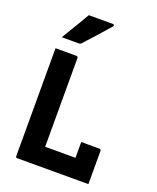

<svg xmlns="http://www.w3.org/2000/svg" viewBox="-171 -1054 942 1154"><g transform="rotate(20 300.0 -477.5)"><path d="M84 0Q81 0 79 -0.5Q77 -1 75.5 -2.5Q74 -4 73.5 -6Q73 -8 73 -11Q73 -88 73 -166Q73 -244 73 -321Q73 -398 73 -472.5Q73 -547 73 -617Q73 -638 73 -658.5Q73 -679 73 -700Q107 -700 140 -700Q173 -700 206 -700Q210 -700 212.5 -698.5Q215 -697 216 -695Q217 -693 217 -689Q217 -619 217 -548Q217 -477 217 -405.5Q217 -334 217 -263Q217 -192 217 -122H429Q456 -122 474.5 -115.5Q493 -109 505 -94Q517 -79 525 -56Q533 -33 538 0ZM411 -223Q431 -223 450 -223Q469 -223 487.5 -223Q506 -223 527 -223Q531 -223 533 -221.5Q535 -220 536.5 -218Q538 -216 538 -212Q538 -193 538 -165.5Q538 -138 538 -106.5Q538 -75 538 -47Q538 -19 538 0Q489 -4 461 -18Q433 -32 422 -55Q411 -78 411 -108Q411 -122 411 -144Q411 -166 411 -188.5Q411 -211 411 -223ZM193 -955Q231 -955 253 -955Q275 -955 295.5 -955Q316 -955 347 -955Q353 -955 355 -950.5Q357 -946 353 -941Q334 -920 319 -902.5Q304 -885 288.5 -868Q273 -851 254.5 -830.5Q236 -810 210 -781Q208 -779 204 -777Q200 -775 194 -775Q166 -775 148.5 -775Q131 -775 117 -775Q103 -775 86 -775Q104 -806 122 -835.5Q140 -865 158 -895Q176 -925 193 -955Z"/></g></svg>

Font: Recursive Monospace
Style: Bold
Weight: 700
Version: Version 1.047